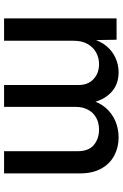

<svg xmlns="http://www.w3.org/2000/svg" viewBox="146 -734 589 920"><g transform="rotate(90 440.0 -274.5)"><path d="M68.8 0V-539.1H170.9L172.9 -416.5H164.6Q176.8 -461.4 201.2 -490.5Q225.6 -519.5 258.3 -534.2Q291 -548.8 326.7 -548.8Q385.7 -548.8 423.8 -512.5Q461.9 -476.1 474.1 -413.6H460Q470.7 -456.1 496.6 -486.3Q522.5 -516.6 559.3 -532.7Q596.2 -548.8 639.2 -548.8Q687 -548.8 726.3 -527.8Q765.6 -506.8 788.6 -465.3Q811.5 -423.8 811.5 -361.8V0H705.1V-351.1Q705.1 -406.2 674.6 -430.7Q644 -455.1 602.1 -455.1Q568.4 -455.1 543.7 -440.9Q519 -426.8 505.9 -401.6Q492.7 -376.5 492.7 -343.8V0H387.7V-358.4Q387.7 -402.3 359.6 -428.7Q331.5 -455.1 287.6 -455.1Q257.8 -455.1 232.2 -441.2Q206.5 -427.2 191.2 -400.1Q175.8 -373 175.8 -333V0Z"/></g></svg>

Font: Inter 18pt Medium
Style: Regular
Weight: 500
Designer: Rasmus Andersson
Foundry: rsms
Version: Version 4.001;git-66647c0bb